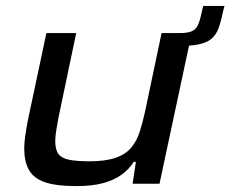

<svg xmlns="http://www.w3.org/2000/svg" viewBox="-20 -622 780 650"><path d="M519 -466 527 -510H588Q615 -510 629 -516Q643 -522 650 -537Q657 -552 662 -577L668 -602H740L735 -583Q728 -548 719.5 -525.5Q711 -503 695 -490Q679 -477 651.5 -471.5Q624 -466 579 -466ZM238 8Q169 8 131 -5.5Q93 -19 77.5 -47.5Q62 -76 62 -119Q62 -138 65.5 -162.5Q69 -187 74 -213L137 -510H238L178 -224Q175 -208 171 -184Q167 -160 167 -145Q167 -115 178 -100.5Q189 -86 214.5 -81Q240 -76 283 -76Q338 -76 372 -88Q406 -100 424.5 -122.5Q443 -145 453 -176Q463 -207 471 -244L527 -510H629L520 0H429L440 -74H433Q417 -49 391.5 -30.5Q366 -12 329 -2Q292 8 238 8Z"/></svg>

Font: Saira Expanded Medium
Style: Italic
Weight: 500
Width: 7
Italic angle: -12°
Designer: Hector Gatti with collaboration of the Omnibus-Type team
Foundry: Omnibus-Type
Version: Version 1.101